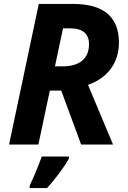

<svg xmlns="http://www.w3.org/2000/svg" viewBox="-20 -734 649 975"><path d="M26 0H175L233 -274H291L392 0H554L427 -303C516 -334 584 -405 584 -518C584 -657 495 -714 352 -714H177ZM300 -590H336C400 -590 432 -563 432 -510C432 -434 382 -397 297 -397H259ZM131 221H219C263 172 306 115 330 71V61H192C177 104 150 169 131 208Z"/></svg>

Font: BC Sans
Style: Bold Italic
Weight: 700
Italic angle: -12°
Designer: Monotype Design Team
Province of B.C.
Foundry: Monotype Imaging Inc.
Version: Version 2.000;GOOG;noto-source:20170915:90ef993387c0